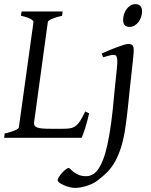

<svg xmlns="http://www.w3.org/2000/svg" viewBox="-20 -671 733 935"><path d="M414.1 -119.1Q404.3 -76.7 394.3 -45.4Q384.3 -14.2 377.9 0H0L2.9 -21Q33.7 -27.8 52.2 -35.9Q70.8 -43.9 71.8 -50.8L143.1 -564Q144 -569.8 128.9 -578.6Q113.8 -587.4 82 -594.2L85 -615.2H285.2L282.2 -594.2Q251.5 -587.4 232.9 -579.1Q214.4 -570.8 212.9 -564L146 -75.2Q145 -66.4 147.9 -60.3Q150.9 -54.2 159.9 -50.5Q168.9 -46.9 184.8 -45.4Q200.7 -43.9 225.1 -43.9H287.1Q307.6 -43.9 322 -46.4Q336.4 -48.8 348.1 -57.4Q359.9 -65.9 370.6 -82.5Q381.3 -99.1 395 -127.9ZM631.3 -424.8Q631.3 -419.4 630.1 -406Q628.9 -392.6 627 -374.5Q625 -356.4 622.8 -335.7Q620.6 -314.9 618.4 -295.2Q616.2 -275.4 614.3 -258.5Q612.3 -241.7 611.3 -231Q609.4 -213.9 607.4 -192.1Q605.5 -170.4 602.5 -145Q599.6 -119.6 596.2 -91.1Q592.8 -62.5 587.9 -32.2Q578.1 24.9 563.7 63.7Q549.3 102.5 532.2 129.2Q515.1 155.8 495.8 173.6Q476.6 191.4 456.5 207Q443.4 217.3 427.7 224.4Q412.1 231.4 397 235.8Q381.8 240.2 368.7 242.2Q355.5 244.1 346.7 244.1Q333 244.1 317.9 240.2Q302.7 236.3 290 230.5Q277.3 224.6 269 218.3Q260.7 211.9 260.7 207Q260.7 200.7 267.1 190.4Q273.4 180.2 282.2 170.7Q291 161.1 300 154.1Q309.1 147 314 147Q317.9 147 323.7 153.3Q329.6 159.7 339.4 167Q349.1 174.3 363.8 180.7Q378.4 187 399.9 187Q441.4 187 468.3 136.7Q495.1 86.4 510.7 -5.4Q517.1 -41.5 521.5 -74.2Q525.9 -106.9 528.8 -134.8Q531.7 -162.6 533.7 -184.3Q535.6 -206.1 537.1 -220.2Q537.6 -228 539.1 -241Q540.5 -253.9 542 -268.8Q543.5 -283.7 545.2 -299.6Q546.9 -315.4 548.3 -329.6Q549.8 -343.8 550.5 -354.7Q551.3 -365.7 551.3 -371.1Q551.3 -382.3 549.8 -388.9Q548.3 -395.5 545.7 -398.7Q543 -401.9 539.3 -402.8Q535.6 -403.8 531.2 -403.8Q526.9 -403.8 518.8 -402.1Q510.7 -400.4 502.4 -397.9Q493.2 -395.5 482.4 -392.1L475.1 -410.2Q495.6 -419.4 516.1 -428Q536.6 -436.5 554.2 -442.9Q571.8 -449.2 585 -453.1Q598.1 -457 604 -457Q617.7 -457 624.5 -451.2Q631.3 -445.3 631.3 -424.8ZM671.9 -616.2Q671.9 -602.5 667.5 -589.1Q663.1 -575.7 655 -564.7Q647 -553.7 635.7 -546.9Q624.5 -540 610.8 -540Q579.6 -540 579.6 -574.2Q579.6 -587.4 583.7 -600.8Q587.9 -614.3 595.7 -625.5Q603.5 -636.7 614.5 -643.8Q625.5 -650.9 639.6 -650.9Q654.8 -650.9 663.3 -641.8Q671.9 -632.8 671.9 -616.2Z"/></svg>

Font: Gentium Plus
Style: Italic
Weight: 400
Italic angle: -8°
Designer: J. Victor Gaultney, Annie Olsen, Iska Routamaa
Foundry: SIL International
Version: Version 1.510